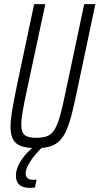

<svg xmlns="http://www.w3.org/2000/svg" viewBox="-20 -708 481 928"><path d="M156 8Q111 8 83.5 -1.5Q56 -11 43.5 -33.5Q31 -56 31 -94Q31 -129 39.5 -178Q48 -227 62 -296L145 -688H199L108 -263Q96 -207 89.5 -169Q83 -131 83 -105Q83 -81 90 -67Q97 -53 113.5 -47.5Q130 -42 156 -42Q190 -42 210.5 -51Q231 -60 245 -84Q259 -108 271 -151Q283 -194 297 -263L387 -688H441L358 -296Q343 -223 330.5 -171Q318 -119 303.5 -84Q289 -49 269.5 -29Q250 -9 222.5 -0.5Q195 8 156 8ZM124 200Q100 200 85 192.5Q70 185 63.5 171.5Q57 158 57 141Q57 104 85 63Q113 22 159 -11L191 -1Q173 13 153 36.5Q133 60 118.5 85.5Q104 111 104 132Q104 144 112.5 152.5Q121 161 141 161Q144 161 147 161Q150 161 157 160L149 198Q142 199 136 199.5Q130 200 124 200Z"/></svg>

Font: Saira ExtraCondensed Light
Style: Italic
Weight: 300
Width: 2
Italic angle: -12°
Designer: Hector Gatti with collaboration of the Omnibus-Type team
Foundry: Omnibus-Type
Version: Version 1.101